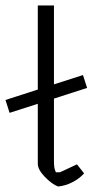

<svg xmlns="http://www.w3.org/2000/svg" viewBox="-54 -675 356 701"><path d="M84 -77V-296L-19 -263L-34 -310L84 -348V-655H143V-367L249 -401L264 -354L143 -315V-87Q143 -71 144.5 -63Q146 -55 150 -46H165L227 -75L253 -42Q236 -23 211 -10Q186 3 158 6Q135 -3 109.5 -29.5Q84 -56 84 -77Z"/></svg>

Font: Athiti
Style: Regular
Weight: 400
Designer: CadsonDemak Team
Foundry: CadsonDemak
Version: Version 1.032